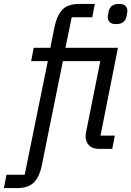

<svg xmlns="http://www.w3.org/2000/svg" viewBox="-95 -760 670 980"><path d="M64 -448 77 -516H162L184 -626Q195 -679 222.5 -709.5Q250 -740 310 -740H389L376 -672H271L239 -516H507L418 -68H491L478 0H411Q377 0 359.5 -18Q342 -36 342 -64Q342 -69 342.5 -74.5Q343 -80 344 -84L417 -448H226L118 86Q108 138 80 169Q52 200 -8 200H-75L-62 132H31L149 -448ZM497 -637Q474 -637 464.5 -647.5Q455 -658 455 -672Q455 -675 455.5 -680.5Q456 -686 459 -700Q463 -719 475.5 -729.5Q488 -740 513 -740Q536 -740 545.5 -729.5Q555 -719 555 -705Q555 -702 554.5 -696.5Q554 -691 551 -677Q547 -658 534.5 -647.5Q522 -637 497 -637Z"/></svg>

Font: IBM Plex Sans
Style: Italic
Weight: 400
Italic angle: -11.31°
Designer: Mike Abbink, Paul van der Laan, Pieter van Rosmalen
Foundry: Bold Monday
Version: Version 3.201